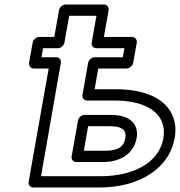

<svg xmlns="http://www.w3.org/2000/svg" viewBox="-20 -807 798 852"><path d="M427 -25H162L250 -528C253 -543 241 -553 230 -553H164L171 -593H237C252 -593 264 -607 266 -618L287 -737H408L387 -618C384 -603 396 -593 407 -593H532L525 -553H400C385 -553 373 -539 371 -528L346 -386C343 -371 355 -361 366 -361H486C608 -361 680 -321 701 -260C708 -240 709 -218 705 -194C685 -78 561 -25 427 -25ZM541 -503C552 -503 568 -513 571 -528L587 -618C589 -629 581 -643 566 -643H441L462 -762C464 -773 456 -787 441 -787H271C260 -787 245 -777 242 -762L221 -643H154C143 -643 128 -633 125 -618L109 -528C107 -517 115 -503 130 -503H196L107 0C105 11 113 25 128 25H418C463 25 505 20 544 10C644 -17 735 -82 755 -194C761 -226 759 -256 750 -283C721 -368 626 -411 495 -411H400L416 -503ZM586 -193C599 -264 546 -297 475 -297H355C340 -297 328 -283 326 -272L298 -113C295 -98 307 -88 318 -88H438C510 -88 573 -122 586 -193ZM536 -193C530 -158 506 -138 447 -138H352L371 -247H466C525 -247 542 -228 536 -193Z"/></svg>

Font: Asimov
Style: XWidOuIt
Weight: 500
Designer: Google
Version: Version 2.000980; 2014